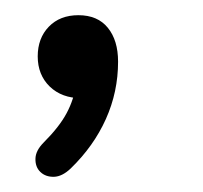

<svg xmlns="http://www.w3.org/2000/svg" viewBox="-20 -126 268 254"><path d="M73.6 96.8Q62.3 107.6 51.3 107.9Q40.3 108.1 33.4 101.5Q26.6 94.9 26.9 84Q27.1 73.2 37.9 62.4Q58.6 41.7 68.2 23.6Q77.9 5.5 81.3 -16.8L87.7 3.9Q61.8 3.9 45.8 -11.5Q29.9 -27 29.9 -51.4Q29.9 -75.5 44.6 -90.7Q59.3 -105.9 83.7 -105.9Q109.2 -105.9 122.7 -89.2Q136.2 -72.6 136.2 -44.4Q136.2 -4.5 120.1 31.4Q104 67.3 73.6 96.8Z"/></svg>

Font: Nunito Variable Extra Light
Style: Italic
Weight: 200
Italic angle: -9°
Designer: Vernon Adams
Foundry: Vernon Adams
Version: Version 3.602